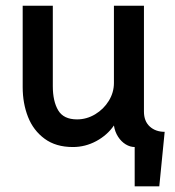

<svg xmlns="http://www.w3.org/2000/svg" viewBox="-20 -508 617 678"><path d="M455.6 11.2Q439.5 11.2 423.8 1.7Q408.2 -7.8 397 -25.1Q385.7 -42.5 382.3 -64.9Q358.9 -30.8 320.1 -9.8Q281.2 11.2 237.3 11.2Q177.2 11.2 137.5 -18.1Q97.7 -47.4 78.9 -95.2Q60.1 -143.1 60.1 -200.2V-487.8H166.5V-203.6Q166.5 -150.4 185.5 -118.4Q204.6 -86.4 252 -86.4Q286.1 -86.4 316.2 -104.5Q346.2 -122.6 364.3 -152.1Q382.3 -181.6 382.3 -214.8V-487.8H488.3V-114.3Q488.3 -80.1 508.8 -61.3Q529.3 -42.5 561.5 -42.5L542.5 149.9H455.6Z"/></svg>

Font: Acari Sans SemiBold
Style: Regular
Weight: 600
Designer: Alfredo Marco Pradil and Stefan Peev
Foundry: Hanken Design Co.
Version: Version 1.045;January 11, 2019;FontCreator 11.5.0.2425 64-bi